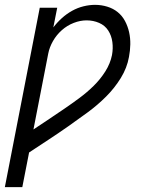

<svg xmlns="http://www.w3.org/2000/svg" viewBox="-47 -562 617 792"><path d="M-27 210 117 -530H189L173 -449Q189 -470 208.5 -487.5Q228 -505 250.5 -517.5Q273 -530 297.5 -536Q322 -542 345 -542Q371 -542 395.5 -534.5Q420 -527 438.5 -512Q457 -497 468.5 -475.5Q480 -454 485.5 -429.5Q491 -405 490.5 -379Q490 -353 485 -327Q477 -282 451.5 -240.5Q426 -199 391 -164Q356 -129 316 -99.5Q276 -70 236 -42Q196 -14 155 13Q114 40 73 67L45 210ZM91 -28Q124 -50 155.5 -71Q187 -92 218.5 -113.5Q250 -135 281 -158Q312 -181 339.5 -208Q367 -235 387.5 -267.5Q408 -300 415 -335Q420 -362 416.5 -388.5Q413 -415 399.5 -436Q386 -457 362 -467.5Q338 -478 310 -478Q284 -478 257 -467.5Q230 -457 208 -437.5Q186 -418 171.5 -392.5Q157 -367 152 -341Z"/></svg>

Font: Lode Term
Style: Italic
Weight: 400
Italic angle: -11°
Monospace: yes
Designer: Belleve Invis
Foundry: Belleve Invis
Version: Version 29.2.0